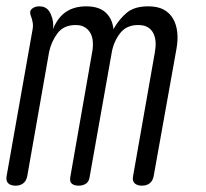

<svg xmlns="http://www.w3.org/2000/svg" viewBox="-29 -580 649 606"><path d="M20 6Q5 6 -3 -1.5Q-11 -9 -8 -25L74 -488Q76 -499 74 -510Q72 -521 68 -531Q63 -545 72 -552.5Q81 -560 95 -560Q110 -560 119 -552.5Q128 -545 133 -531Q137 -521 138.5 -510Q140 -499 138 -488Q154 -526 180 -543Q206 -560 243 -560Q284 -560 305 -540Q326 -520 329 -488Q348 -521 372 -540.5Q396 -560 439 -560Q469 -560 488 -549.5Q507 -539 517.5 -520.5Q528 -502 530.5 -478Q533 -454 528 -426L456 -24Q453 -9 443.5 -1.5Q434 6 419 6Q404 6 396 -1.5Q388 -9 391 -24L460 -416Q463 -433 462 -448Q461 -463 455 -475Q449 -487 437.5 -494Q426 -501 407 -501Q370 -501 350 -475Q330 -449 324 -416L254 -22Q252 -7 242.5 -0.5Q233 6 219 6Q205 6 197.5 -0.5Q190 -7 193 -22L262 -416Q265 -432 264 -447.5Q263 -463 257 -474.5Q251 -486 239.5 -493.5Q228 -501 210 -501Q172 -501 152.5 -475Q133 -449 126 -416L57 -24Q54 -9 44.5 -1.5Q35 6 20 6Z"/></svg>

Font: Maple Mono NL ExtraLight
Style: Italic
Weight: 275
Italic angle: -10°
Monospace: yes
Designer: subframe7536
Version: Version 7.000